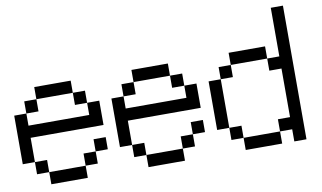

<svg xmlns="http://www.w3.org/2000/svg" viewBox="-88 -1107 2175 1297"><g transform="rotate(-10 1000.0 -458.5)"><path d="M0 -166.7V-500H83.3V-416.7H500V-500H583.3V-333.3H83.3V-166.7ZM166.7 -166.7V-83.3H83.3V-166.7ZM166.7 -83.3H416.7V0H166.7ZM166.7 -583.3V-500H83.3V-583.3ZM166.7 -666.7H416.7V-583.3H166.7ZM500 -166.7V-83.3H416.7V-166.7ZM500 -250H583.3V-166.7H500ZM500 -583.3V-500H416.7V-583.3Z M666.7 -166.7V-500H750V-416.7H1166.7V-500H1250V-333.3H750V-166.7ZM833.3 -166.7V-83.3H750V-166.7ZM833.3 -83.3H1083.3V0H833.3ZM833.3 -583.3V-500H750V-583.3ZM833.3 -666.7H1083.3V-583.3H833.3ZM1166.7 -166.7V-83.3H1083.3V-166.7ZM1166.7 -250H1250V-166.7H1166.7ZM1166.7 -583.3V-500H1083.3V-583.3Z M1333.3 -166.7V-500H1416.7V-166.7ZM1500 -166.7V-83.3H1416.7V-166.7ZM1500 -83.3H1750V0H1500ZM1500 -583.3V-500H1416.7V-583.3ZM1500 -666.7H1750V-583.3H1500ZM1833.3 -83.3H1750V-166.7H1833.3V-500H1750V-583.3H1833.3V-916.7H1916.7V0H1833.3Z"/></g></svg>

Font: Galmuri11 Regular
Style: Regular
Weight: 400
Designer: Minseo Lee (Quiple)
Version: Version 2.356;hotconv 1.1.0;makeotfexe 2.6.0 DEVELOPMENT